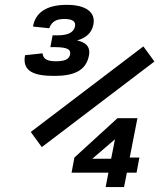

<svg xmlns="http://www.w3.org/2000/svg" viewBox="-20 -754 660 774"><path d="M249.5 -734.5C165 -734.5 122.5 -701.5 113 -647L178.5 -640C188.5 -668 208.5 -677.5 239.5 -677.5C272 -677.5 286 -667.5 282.5 -648.5C278 -625.5 258.5 -611.5 211 -611.5H192L183 -564H200.5C256 -564 266 -552.5 262.5 -534.5C259.5 -518.5 246.5 -507 206.5 -507C167 -507 154 -517.5 151.5 -539L81 -531.5C68 -464 121.5 -448 198.5 -448C272 -448 326 -465.5 338.5 -529.5C346 -568 323 -584 290.5 -591C322 -599.5 349.5 -618 356.5 -655C366.5 -706 324.5 -734.5 249.5 -734.5ZM104 -222 148.5 -161 602.5 -506 558 -567ZM268.5 -58H417L406 0H480L491.5 -58H530.5L542 -119H503L534 -277.5H453.5L280 -119ZM352 -114 443.5 -192.5 428 -114Z"/></svg>

Font: Monaspace Krypton
Style: Bold Italic
Weight: 700
Italic angle: -11°
Designer: Riley Cran & the Lettermatic Team
Foundry: Lettermatic
Version: Version 1.101 (Monaspace Krypton)